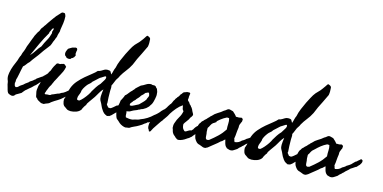

<svg xmlns="http://www.w3.org/2000/svg" viewBox="-75 -1138 3137 1574"><g transform="rotate(15 1493.0 -351.0)"><path d="M314.5 -230.5Q324.2 -228 328.6 -223.6Q332 -220.2 332 -215.8Q324.2 -205.1 322.8 -201.7Q321.3 -198.2 316.4 -196.3Q310.1 -186.5 303 -178Q295.9 -169.4 287.6 -161.6Q272.5 -147 257.8 -127.9Q251.5 -121.6 249 -118.2Q246.6 -114.7 240.2 -108.4Q228.5 -100.1 220.7 -91.3Q216.3 -86.4 211.7 -82.3Q207 -78.1 202.1 -74.2Q199.7 -72.3 197.5 -70.6Q195.3 -68.8 192.9 -66.9Q190.9 -64.9 188.5 -63Q186 -61 183.6 -58.6Q179.7 -54.7 174.8 -50.8Q172.9 -49.3 170.7 -47.6Q168.5 -45.9 166 -43.9Q160.2 -37.1 154.3 -30.3Q148.4 -23.4 142.6 -15.6Q132.3 -10.7 123 -3.9Q114.3 2.4 102.5 7.8Q97.7 10.7 93.3 17.1Q89.4 22.9 82 25.4Q74.2 28.3 65.4 26.9Q56.6 25.4 50.8 22.5Q44.4 18.1 43 17.6Q39.1 16.6 38.1 16.6Q28.8 3.4 25.4 -11.2Q23.4 -19 21.2 -26.9Q19 -34.7 16.6 -43Q14.6 -47.9 13.7 -53.2Q12.7 -58.6 11.7 -65.4L10.3 -73.2Q9.8 -75.2 9.3 -77.4Q8.8 -79.6 7.8 -82Q5.9 -86.9 3.9 -92.3Q2 -97.7 1 -103.5Q-1 -115.2 -0.5 -126.5Q0 -137.7 2 -148.4Q7.8 -180.7 19 -210Q30.3 -239.3 42 -265.6Q44.4 -277.8 47.4 -284.2Q50.3 -290.5 53.7 -301.8Q58.1 -307.1 60.5 -317.4Q61.5 -321.8 62.7 -326.2Q64 -330.6 65.4 -335Q66.9 -338.9 68.8 -343Q70.8 -347.2 72.8 -352.1Q76.7 -360.8 79.1 -370.1Q82.5 -381.3 84.5 -389.6Q85.4 -394.5 87.2 -398.9Q88.9 -403.3 90.8 -407.2Q94.7 -417.5 98.4 -427.2Q102.1 -437 105.5 -446.3Q108.9 -455.6 112.5 -464.8Q116.2 -474.1 120.1 -483.4Q121.1 -486.3 122.1 -489.3Q123 -492.2 124 -495.1Q126 -500.5 129.9 -505.9Q132.3 -512.7 134.8 -516.1Q138.7 -522 140.6 -525.4Q140.6 -530.8 144 -532.7Q146.5 -534.2 149.4 -539.1Q154.8 -547.4 156.7 -554.7Q158.7 -562 164.1 -570.3L175.8 -585Q176.8 -586.9 177.7 -588.9Q178.7 -590.8 179.7 -592.8Q182.1 -596.7 185.5 -599.6Q196.8 -617.2 209 -634.8L235.4 -671.9Q244.1 -685.5 254.9 -697.8Q265.6 -710 277.3 -721.7Q281.2 -726.6 286.6 -732.4Q292 -738.3 297.9 -739.3Q307.1 -740.2 317.4 -737.3Q320.3 -732.4 322.8 -727.1Q325.2 -721.7 327.1 -714.8Q329.1 -684.6 325.2 -656.2Q321.3 -627.9 316.4 -600.6Q315.4 -594.2 315.9 -591.3Q316.4 -588.4 315.4 -582Q313.5 -576.2 310.5 -566.9Q307.6 -557.6 305.7 -549.8Q305.7 -536.6 299.8 -525.4Q293.9 -514.6 292 -503.9Q289.1 -502 288.6 -497.6Q288.1 -493.2 285.2 -491.2Q282.7 -480 278.8 -471.7Q274.4 -462.9 271.5 -454.1Q264.2 -443.8 256.8 -434.1Q249.5 -424.3 241.7 -414.6Q233.9 -405.3 226.8 -395.3Q219.7 -385.3 212.9 -375Q195.8 -349.1 177.2 -326.2Q158.7 -303.2 141.6 -277.3Q127.9 -265.1 120.1 -252.9Q111.8 -239.7 97.7 -228.5Q95.2 -218.8 93 -208Q90.8 -197.3 88.4 -186Q86.4 -174.8 84 -163.1Q81.5 -151.4 79.1 -139.6Q78.6 -133.3 76.2 -126.5Q75.2 -123 74.2 -119.9Q73.2 -116.7 72.3 -113.3Q70.3 -106.4 71.3 -96.7Q71.8 -87.9 68.4 -80.1Q69.8 -76.2 70.8 -68.8Q71.3 -62.5 74.2 -57.6Q79.6 -48.8 85.9 -48.8Q93.3 -52.7 93.8 -52.2Q94.2 -51.8 96.7 -52.7Q101.6 -55.7 106.4 -60.5Q111.3 -65.4 115.2 -69.3Q120.6 -71.8 122.6 -73.7Q124 -75.2 127.9 -78.1Q130.9 -80.1 133.3 -81.1Q135.7 -82 137.7 -84Q151.9 -98.6 164.1 -106Q176.8 -113.3 184.6 -124L202.1 -134.8Q207.5 -137.7 212.4 -143.1Q216.8 -148.4 223.6 -151.4Q226.6 -155.3 227.5 -156.2Q228.5 -157.2 231.4 -161.1Q237.3 -165 243.2 -168.9Q249 -172.9 254.4 -176.8Q259.8 -180.7 265.9 -184.6Q272 -188.5 278.3 -192.4Q280.3 -197.3 284.7 -200.2Q289.1 -203.1 292 -206.1Q294.9 -209 296.9 -212.4Q299.3 -216.3 303.7 -216.8Q304.2 -221.2 308.1 -223.6Q312 -226.1 314.5 -230.5ZM261.7 -594.7H260.7Q252 -592.8 248.5 -585.9Q245.1 -579.1 242.2 -570.3Q240.2 -566.4 238.5 -563.5Q236.8 -560.5 235.8 -558.6Q233.9 -555.2 234.4 -546.9Q219.2 -522 205.6 -495.8Q191.9 -469.7 179.2 -442.4Q167 -415 154.3 -387.5Q141.6 -359.9 128.9 -332Q148.9 -352.1 165.5 -378.9Q173.8 -392.6 182.9 -404.3Q191.9 -416 201.2 -425.8Q208 -442.4 215.6 -458Q223.1 -473.6 231.4 -487.8Q247.6 -515.1 256.8 -552.7Q252.9 -564.9 257.8 -573.7Q262.7 -582.5 261.7 -594.7Z M477.5 -489.3 487.3 -486.3Q489.3 -483.9 489.3 -480.5Q489.3 -478 492.2 -475.6Q490.2 -466.8 488.8 -457.5Q487.3 -448.2 487.3 -439.5Q487.3 -436 489.7 -432.6Q492.2 -429.2 492.2 -426.8Q487.3 -415.5 484.9 -413.1Q482.4 -410.6 482.4 -408.2Q477.5 -406.2 475.1 -402.3Q472.7 -398.4 466.8 -398.4Q464.8 -395.5 462.4 -394Q459.5 -392.1 459 -388.7Q442.9 -381.8 423.8 -389.6Q418.5 -398.9 410.2 -402.3Q397.5 -420.9 409.2 -446.3Q411.1 -451.2 413.6 -456.5Q416 -461.9 418 -463.9Q428.2 -471.2 433.6 -473.6Q435.5 -474.6 437.7 -475.8Q439.9 -477.1 441.9 -478.5Q445.3 -481 452.1 -483.4Q455.1 -484.4 457.5 -484.4Q461.4 -484.4 464.8 -486.3Q466.8 -486.8 468.5 -487.3Q470.2 -487.8 471.7 -488.3Q475.6 -489.3 477.5 -489.3ZM331.1 -56.6 335.9 -54.7Q344.7 -58.6 357.4 -57.6Q370.6 -56.6 377.9 -61.5Q382.8 -65.4 384.8 -67.4Q387.7 -70.3 391.6 -69.3Q407.2 -75.2 418 -81.1Q429.2 -86.9 441.4 -89.8Q449.2 -92.8 455.1 -98.6Q475.1 -105 489 -116.7Q502.9 -128.4 519.5 -141.6Q533.2 -149.4 542.5 -155.3Q551.8 -161.1 562.5 -169.9Q564.9 -175.3 567.9 -177.2Q570.3 -178.7 573.2 -183.6Q590.8 -183.6 592.8 -169.9Q587.9 -159.2 579.6 -152.3Q570.8 -145 564.5 -136.7Q556.6 -131.8 551.8 -127.9Q546.9 -124 542 -116.2Q541.5 -116.2 536.1 -111.8Q531.2 -107.4 530.3 -107.4Q522.5 -98.1 518.6 -96.2Q514.6 -94.2 504.9 -85.9Q498.5 -75.2 487.3 -68.4Q466.3 -48.3 442.9 -34.7Q430.7 -27.8 419.9 -20.8Q409.2 -13.7 399.4 -6.8Q394.5 -3.9 392.6 -1.5Q390.6 1 385.7 4.9Q380.9 8.8 370.6 12.7Q360.4 16.6 352.5 19.5Q346.2 23.4 341.8 25.4Q319.8 26.4 308.6 18.6Q295.9 11.7 289.1 7.8Q282.2 3.9 277.3 -4.9Q266.1 -10.3 264.2 -22.9Q263.2 -29.8 261.7 -36.1Q260.3 -42.5 258.8 -48.8Q257.8 -53.7 256.8 -60.1Q255.9 -66.4 256.8 -73.2Q259.3 -84.5 259.8 -96.2Q260.3 -106.9 264.6 -117.2Q269 -127 270 -138.7Q271 -150.4 275.4 -160.2Q281.7 -169.9 280.8 -170.9Q280.3 -171.4 281.2 -173.8L285.6 -179.7Q287.1 -181.6 290 -186.5L295.9 -201.2Q300.3 -209.5 304.7 -214.8Q309.1 -220.7 312.5 -231.4Q314.9 -238.3 317.9 -242.2Q319.8 -244.6 321.5 -247.3Q323.2 -250 325.2 -252.9Q327.6 -257.8 330.1 -265.1Q331.1 -268.6 332.3 -271.7Q333.5 -274.9 335 -278.3Q337.9 -286.1 342.3 -293.9Q346.7 -301.8 351.6 -309.6Q355.5 -317.4 358.4 -321.3Q361.3 -325.2 370.1 -326.2Q374.5 -327.1 378.9 -325.7Q384.3 -324.2 388.7 -326.2Q401.4 -332 406.2 -332Q411.1 -332 413.1 -335Q423.3 -334.5 428.7 -328.1Q434.1 -322.3 440.4 -316.4Q434.6 -288.1 427.2 -272.9Q419.9 -257.8 411.1 -241.2Q406.2 -233.4 401.4 -223.6Q396.5 -213.9 392.6 -206.1Q387.7 -195.3 382.3 -187Q376 -177.2 373 -168L368.7 -158.7Q365.7 -152.8 364.3 -149.4Q363.3 -146 362.1 -142.8Q360.8 -139.6 358.9 -137.2Q356.9 -134.8 355.5 -132.1Q354 -129.4 352.5 -127Q349.6 -121.1 346.7 -115.2Q343.8 -109.4 341.8 -102.5Q336.9 -91.8 335.9 -88.4Q335.4 -87.4 335 -86.2Q334.5 -85 334 -84Q332 -73.2 328.1 -66.4Q324.2 -59.6 331.1 -56.6Z M858.4 -84Q865.2 -84 868.2 -83Q871.1 -82 873 -82Q882.8 -82 898.2 -95.9Q913.6 -109.9 922.9 -117.2Q942.9 -121.6 955.3 -142.8Q967.8 -164.1 983.4 -179.7Q1003.4 -199.7 1015.9 -215.6Q1028.3 -231.4 1037.1 -231.4Q1044.9 -231.4 1048.3 -224.1Q1052.7 -215.3 1054.7 -211.9Q1052.7 -210 1052.7 -206.1Q1052.7 -201.7 1050.8 -199.2Q1048.8 -196.3 1044.9 -193.4Q1041 -190.4 1038.1 -186.5L1028.3 -174.8Q1015.6 -162.1 1004.4 -142.6Q993.2 -123 982.2 -105.7Q971.2 -88.4 959 -81.1Q933.1 -64.5 917.5 -45.9Q902.3 -27.8 883.8 -16.6Q881.8 -16.6 881.3 -17.1Q880.9 -17.6 879.9 -17.6Q875.5 -17.6 873.5 -15.6Q871.6 -13.7 868.2 -13.7Q850.1 -20.5 839.4 -29.1Q828.6 -37.6 811.5 -66.4Q807.1 -73.7 803.7 -82.5Q800.3 -92.3 795.9 -99.6L782.7 -123.5Q777.3 -133.3 777.3 -156.2Q777.3 -166 779.3 -185.5Q781.2 -205.1 783.2 -216.8Q768.1 -201.7 755.4 -179.2Q749 -168.5 743.2 -158.2Q737.3 -147.9 731.4 -138.7Q715.8 -114.7 697.8 -91.3Q680.2 -68.8 679.7 -56.6Q673.8 -50.8 667 -39.6Q660.2 -28.3 656.5 -20.3Q652.8 -12.2 656.2 -15.6Q642.6 6.8 616.7 16.1Q590.8 25.4 568.4 25.4Q564 24.9 559.6 24.4Q555.2 23.9 550.8 23.4Q542.5 22.9 534.2 16.6L519.5 5.9Q503.9 -2 498 -18.6Q492.2 -35.2 492.2 -54.7Q504.4 -85.4 506.3 -109.9Q508.3 -133.8 517.6 -157.2Q531.2 -193.4 556.2 -221.7Q581.1 -250 608.4 -273.4Q630.4 -292 658.9 -314.2Q687.5 -336.4 700.2 -351.6Q715.8 -354 726.8 -361.1Q737.8 -368.2 749 -374.5Q760.3 -380.9 775.4 -380.9Q797.9 -380.9 801.8 -373Q805.7 -365.2 813.5 -351.6Q819.8 -367.7 823.2 -384.3Q825.2 -392.6 827.9 -400.4Q830.6 -408.2 834 -415Q839.8 -445.3 854 -479.5Q868.2 -513.7 882.3 -542.5Q894 -565.9 905.5 -587.2Q917 -608.4 920.9 -614.3Q936 -637.7 953.6 -653.8Q970.7 -669.9 983.4 -688.5Q993.2 -700.2 1002.4 -715.3Q1012.2 -731.9 1017.6 -735.4Q1044.9 -728 1046.4 -713.9Q1047.9 -699.7 1047.9 -681.6Q1047.9 -666 1044.9 -650.4L1011.7 -581.1Q998 -555.7 985.8 -529.3Q973.6 -502.9 962.9 -475.6Q944.8 -440.4 923.3 -414.1Q912.6 -400.9 903.1 -386.7Q893.6 -372.6 884.8 -357.4Q881.3 -347.2 874.5 -337.4Q871.1 -332.5 868.2 -327.9Q865.2 -323.2 862.3 -318.4L844.7 -276.4Q838.9 -268.6 838.9 -261.7Q840.8 -257.3 840.8 -253.9V-249Q840.8 -244.6 840.8 -240.2Q840.8 -235.8 840.3 -231.4Q839.8 -227.1 839.8 -222.4Q839.8 -217.8 839.8 -212.9Q839.8 -163.1 843.8 -115.2Q841.8 -111.8 841.8 -110.4Q841.8 -103.5 849.1 -96.2Q856.4 -89.4 858.4 -84ZM764.6 -321.3 740.2 -305.7Q732.9 -303.2 720.7 -291.5L700.2 -272.5L679.7 -253.9Q672.9 -241.2 661.1 -232.4Q649.4 -223.6 641.6 -212.9Q630.9 -199.2 620.6 -180.7Q610.4 -162.1 611.3 -149.4Q608.9 -140.6 606.2 -133.1Q603.5 -125.5 600.6 -119.1Q594.7 -106.9 594.7 -90.8Q594.7 -78.1 603 -77.6Q611.3 -77.1 615.2 -77.1Q629.9 -86.9 646.2 -105.7Q662.6 -124.5 676 -144.5Q689.5 -164.6 694.3 -177.7Q705.1 -196.3 718.8 -217.3Q732.4 -238.3 749 -254.9L774.4 -295.9Q775.4 -298.3 776.4 -300.5Q777.3 -302.7 778.3 -304.7Q780.3 -308.1 780.3 -313.5Q780.3 -319.8 776.4 -325.2Q772.5 -325.2 769.5 -323.7Q766.6 -322.3 764.6 -321.3Z M966.8 -215.8Q973.1 -219.2 982.4 -230.7Q991.7 -242.2 1000.5 -253.2Q1009.3 -264.2 1013.7 -265.6Q1016.6 -270.5 1019 -273.9Q1021.5 -277.3 1026.4 -280.3Q1034.2 -294.4 1046.9 -304.2Q1060.1 -314.5 1071.3 -326.2Q1080.6 -330.1 1090.1 -335Q1099.6 -339.8 1108.9 -346.2Q1127.9 -358.9 1151.4 -359.4Q1162.1 -354.5 1172.4 -356.4Q1182.1 -358.4 1191.4 -351.6Q1196.8 -342.3 1200.2 -340.3Q1203.6 -338.4 1206.1 -335Q1210 -322.8 1211.9 -318.8Q1214.4 -314.9 1214.8 -310.5Q1215.3 -303.2 1215.8 -298.1Q1216.3 -293 1216.8 -289.6Q1217.3 -283.2 1216.8 -277.3Q1213.9 -252.4 1207 -227.5Q1206.1 -224.6 1205.1 -221.7Q1204.1 -218.8 1203.1 -215.3Q1201.2 -209 1198.2 -204.1Q1190.9 -194.8 1188 -189Q1183.6 -181.2 1181.6 -178.7Q1175.8 -172.9 1170.7 -168Q1165.5 -163.1 1161.1 -159.2Q1156.7 -156.7 1152.3 -154.1Q1147.9 -151.4 1143.6 -148.4Q1135.3 -143.1 1124 -140.6L1115.2 -135.3Q1110.8 -132.3 1105.5 -131.8Q1096.7 -125.5 1085.9 -121.6Q1081.1 -119.6 1075.9 -117.7Q1070.8 -115.7 1065.4 -113.3Q1058.1 -110.4 1052.7 -106.4Q1047.4 -102.5 1039.1 -98.6Q1034.7 -97.2 1024.9 -95.2Q1015.6 -93.8 1011.7 -91.8Q1016.6 -82 1015.6 -67.4Q1015.1 -53.7 1020.5 -43Q1033.2 -40 1048.3 -38.6Q1063.5 -37.1 1077.1 -39.1Q1079.6 -39.6 1082.3 -40.5Q1085 -41.5 1087.9 -42.5Q1090.8 -43.5 1093.8 -44.4Q1096.7 -45.4 1099.6 -45.9Q1110.4 -47.9 1120.6 -50.8Q1130.9 -53.7 1138.7 -58.6Q1167 -68.4 1193.4 -85Q1219.7 -101.6 1239.3 -121.1Q1251 -128.9 1265.1 -142.6Q1279.3 -156.2 1287.1 -168Q1301.8 -183.6 1313 -192.4Q1324.2 -201.2 1334 -200.2Q1341.8 -200.2 1349.1 -190.9Q1356.4 -181.6 1347.7 -170.9Q1338.4 -165 1327.1 -153.3Q1316.4 -141.6 1304.7 -136.7Q1296.4 -131.3 1282.7 -115.2Q1269.5 -100.1 1260.7 -91.8Q1258.8 -89.8 1256.3 -87.4Q1253.9 -85 1250.5 -82.5Q1244.1 -77.6 1240.2 -72.3Q1225.1 -59.6 1210.9 -50.8Q1205.6 -52.7 1202.1 -48.8Q1197.8 -43.5 1194.3 -41Q1192.9 -40 1191.4 -39.1Q1189.9 -38.1 1188 -37.1Q1186 -36.1 1184.6 -35.2Q1183.1 -34.2 1181.6 -33.2Q1173.8 -26.4 1164.6 -19.5Q1155.3 -12.7 1145.5 -7.8Q1135.7 -2 1126 3.2Q1116.2 8.3 1106.4 12.2Q1096.7 16.1 1087.2 21.5Q1077.6 26.9 1068.4 33.2L1057.6 34.7Q1055.2 35.2 1052.7 35.4Q1050.3 35.6 1047.9 36.1Q1042.5 38.1 1037.6 38.1Q1032.7 38.1 1025.4 36.1Q993.2 27.3 972.7 4.9Q969.7 2 966.6 -0.7Q963.4 -3.4 960 -5.9Q952.1 -11.7 949.2 -16.6Q944.8 -23.9 940.2 -39.6Q935.5 -55.2 932.1 -71.5Q928.7 -87.9 928.7 -96.7Q931.6 -102.5 935.1 -116.9Q938.5 -131.3 940.9 -145.8Q943.4 -160.2 943.4 -166Q945.3 -168 950.9 -179Q956.5 -189.9 961.7 -201.4Q966.8 -212.9 966.8 -215.8ZM1124 -278.3Q1117.2 -269.5 1110.4 -261.7Q1103.5 -253.9 1094.7 -247.1Q1088.9 -236.3 1081.1 -227.5Q1073.2 -218.8 1065.4 -210.9Q1061.5 -203.1 1056.6 -198.7Q1051.8 -194.3 1045.9 -189.5Q1039.6 -178.7 1030.3 -168.9Q1021 -159.2 1026.4 -146.5Q1037.1 -144.5 1047.9 -149.4Q1058.6 -154.3 1066.4 -158.2Q1070.3 -160.6 1074.5 -162.6Q1078.6 -164.6 1082.5 -166.5Q1086.4 -168.5 1090.3 -170.4Q1094.2 -172.4 1097.7 -174.8L1123 -200.2Q1128.9 -205.6 1134.8 -212.9Q1137.2 -216.3 1139.9 -220Q1142.6 -223.6 1145.5 -227.5Q1147.9 -238.3 1153.3 -247.6Q1159.2 -257.3 1158.2 -267.6Q1157.7 -272 1154.8 -277.8Q1151.9 -283.7 1151.4 -287.1Q1141.1 -287.1 1136.2 -283.7Q1133.8 -281.7 1130.6 -280.5Q1127.4 -279.3 1124 -278.3Z M1566.4 -77.1Q1570.3 -82.5 1572.3 -84.5Q1574.7 -86.9 1578.1 -88.9Q1590.3 -114.7 1610.1 -129.9Q1629.9 -145 1652.3 -164.1Q1657.2 -164.1 1660.6 -167.5Q1664.1 -170.9 1668.9 -172.9Q1674.8 -178.2 1680.2 -181.6Q1684.6 -184.6 1687.5 -189.5Q1698.7 -194.8 1708.5 -204.1Q1718.8 -213.4 1728.5 -220.7Q1736.3 -222.7 1745.1 -218.8Q1749 -210.9 1748 -202.1Q1747.1 -193.4 1738.3 -192.4Q1735.4 -189.5 1731.9 -186.5Q1728.5 -183.6 1723.6 -182.6Q1713.9 -180.7 1710.9 -174.8Q1710.4 -165.5 1708.5 -163.6Q1706.5 -161.6 1706.1 -160.2Q1695.3 -142.1 1682.1 -129.2Q1668.9 -116.2 1657.2 -97.7Q1651.9 -94.2 1648.4 -86.9Q1630.9 -77.1 1622.6 -71.8Q1614.3 -66.4 1607.4 -58.6Q1601.6 -55.2 1601.6 -52.7Q1601.6 -50.8 1599.6 -48.8Q1589.8 -40.5 1588.4 -36.6Q1586.9 -32.7 1584 -30.3Q1579.1 -26.9 1575.4 -23.7Q1571.8 -20.5 1569.3 -18.1Q1563.5 -12.2 1556.6 -9.8Q1548.3 -2.9 1532.2 6.6Q1516.1 16.1 1499 21.2Q1481.9 26.4 1470.7 21.5L1463.9 16.1Q1461.9 14.6 1457 11.7Q1450.7 3.9 1442.9 -1.5Q1436 -6.3 1429.7 -15.6Q1422.4 -25.9 1420.4 -36.6Q1418.5 -47.9 1413.1 -58.6Q1410.6 -84 1417 -100.6Q1422.4 -117.2 1428.7 -131.6Q1435.1 -146 1442.9 -158.2Q1458 -181.6 1463.9 -213.9Q1453.1 -224.6 1451.7 -233.9Q1451.2 -238.8 1449.7 -245.1Q1448.2 -251.5 1446.3 -259.8Q1420.9 -243.2 1399.4 -217.8Q1377.9 -192.4 1361.3 -166L1349.6 -144.5Q1344.7 -135.3 1337.9 -127Q1333 -122.1 1333 -120.6Q1333 -119.1 1331.1 -117.2Q1327.1 -112.3 1324.7 -108.9Q1322.3 -105.5 1321.3 -103.5Q1320.3 -101.6 1319.3 -99.9Q1318.4 -98.1 1317.4 -96.7Q1314.5 -92.8 1312.5 -90.8Q1310.5 -88.9 1307.6 -85Q1293.9 -65.4 1282.7 -48.3L1259.8 -13.7Q1254.4 -5.4 1251 2.9Q1247.6 11.7 1241.2 18.6Q1231.4 19.5 1230 15.6Q1228.5 11.7 1230.5 8.8Q1218.8 1 1217.3 -21.5Q1215.8 -43.9 1221.7 -57.6Q1218.8 -66.4 1219.7 -67.4Q1220.7 -68.4 1220.7 -70.3Q1233.4 -87.9 1246.6 -105.5Q1259.8 -123 1274.4 -138.7Q1276.9 -142.1 1279.3 -145.5Q1281.7 -148.9 1283.7 -152.3Q1288.6 -159.7 1293.9 -165Q1302.2 -179.2 1314 -194.3Q1325.7 -209 1333 -224.6Q1338.4 -230 1340.3 -235.4Q1342.8 -241.2 1348.6 -245.1Q1352.1 -251 1354.7 -256.6Q1357.4 -262.2 1359.4 -267.6Q1362.3 -276.9 1370.1 -286.1Q1372.1 -293 1375 -296.9Q1377.9 -300.8 1382.8 -305.7Q1383.3 -310.1 1388.2 -314Q1393.1 -317.9 1395.5 -322.3Q1397.9 -329.1 1400.4 -331.1Q1403.3 -333.5 1403.3 -337.9Q1408.2 -342.8 1413.1 -348.1Q1418 -353.5 1421.9 -361.3Q1435.5 -369.1 1440.9 -369.1Q1446.3 -369.1 1449.2 -374Q1453.1 -374 1457.8 -374Q1462.4 -374 1467.8 -374.5Q1479 -375.5 1479.5 -367.2Q1480 -365.2 1479.5 -362.3Q1479 -360.8 1478.5 -359.4Q1478 -357.9 1477.5 -356.4Q1478 -347.7 1477.5 -347.2Q1476.6 -346.2 1476.6 -345.7Q1475.6 -341.8 1476.1 -338.9Q1476.6 -336.4 1476.6 -330.1Q1476.1 -326.2 1475.6 -323.2Q1475.1 -320.3 1474.6 -317.9Q1473.6 -313 1478.5 -306.6Q1481 -303.2 1484.4 -301.3Q1487.8 -299.3 1491.2 -294.9Q1493.7 -292.5 1494.6 -289.1Q1495.6 -285.6 1498 -283.2Q1500 -280.8 1503.9 -278.3Q1507.8 -275.9 1509.8 -271.5Q1515.1 -267.6 1513.2 -266.6Q1511.7 -265.6 1517.6 -262.7Q1528.8 -248.5 1534.2 -232.4Q1540.5 -220.2 1544.9 -212.9Q1549.8 -205.1 1544.9 -197.3Q1542 -194.3 1538.1 -185.5Q1533.7 -181.2 1530.3 -175.8Q1528.3 -172.4 1527.3 -168.5Q1526.9 -165 1524.4 -162.1Q1515.6 -147.9 1506.3 -136.7Q1497.1 -125.5 1490.2 -112.3Q1490.7 -84.5 1501 -71.3Q1512.7 -57.6 1515.6 -57.6Q1522 -56.6 1529.3 -61.5L1542 -69.3Q1543.9 -70.3 1545.7 -71.3Q1547.4 -72.3 1548.8 -73.2Q1551.8 -75.2 1555.7 -76.2Q1565.9 -79.6 1565.4 -78.6Q1564.9 -77.1 1566.4 -77.1Z M1950.7 -271.5 1949.7 -263.7Q1950.7 -260.3 1947.8 -252Q1942.9 -246.1 1941.9 -239.3Q1939.9 -235.4 1938.5 -232.4Q1937 -229.5 1936 -224.6Q1934.1 -218.8 1934.6 -210.9Q1935.1 -207 1934.8 -203.4Q1934.6 -199.7 1934.1 -196.3Q1932.1 -185.5 1931.2 -175.3Q1930.2 -165 1929.2 -154.3Q1929.2 -143.6 1927.2 -129.9Q1925.3 -116.2 1923.3 -105.5Q1927.7 -97.7 1928.2 -90.8Q1928.7 -83.5 1935.1 -78.1Q1954.6 -81.1 1966.3 -87.4Q1978 -93.8 1988.8 -105.5Q1996.6 -108.9 2001 -112.3Q2004.9 -115.7 2012.2 -120.1L2020 -127.9Q2031.7 -134.3 2033.2 -135.7Q2034.2 -136.7 2035.9 -137.7Q2037.6 -138.7 2039.6 -139.6Q2056.2 -150.4 2064.9 -162.1Q2072.3 -168 2077.1 -174.3Q2081.1 -179.7 2092.3 -184.6Q2098.6 -192.4 2106.4 -197.8Q2114.3 -203.1 2120.6 -210.9Q2126 -210.9 2128.4 -209Q2129.9 -208 2131.6 -207Q2133.3 -206.1 2135.3 -205.1Q2138.2 -197.3 2136.2 -189Q2134.3 -180.7 2129.4 -173.8Q2124.5 -167.5 2124.5 -166Q2124.5 -165 2123.5 -164.1Q2120.6 -160.6 2116.2 -156.7Q2111.8 -153.3 2108.9 -149.4Q2104 -140.6 2101.1 -140.6Q2098.1 -140.6 2096.2 -138.7Q2087.4 -133.3 2084 -130.9Q2080.1 -127.4 2072.8 -123Q2062.5 -117.7 2060.1 -115.2Q2057.6 -112.8 2056.2 -112.3Q2044.4 -99.1 2033.2 -90.3Q2022.9 -82.5 2011.2 -68.4Q2007.3 -65.4 2003.4 -62.5Q1999.5 -59.6 1996.6 -54.7Q1987.8 -48.8 1982.4 -43Q1977.1 -37.1 1970.2 -29.3Q1964.4 -26.4 1957.5 -21Q1949.2 -14.6 1942.9 -11.7Q1940.4 -10.3 1934.6 -7.3Q1929.7 -4.9 1925.3 -4.9Q1914.1 -2.9 1903.8 -6.8Q1894.5 -10.3 1885.3 -12.7Q1881.3 -18.6 1875.5 -22.5Q1866.7 -33.2 1862.8 -47.9Q1858.9 -62.5 1855 -79.1Q1846.2 -73.2 1840.3 -66.4Q1834.5 -59.1 1822.8 -53.7Q1813 -44.4 1802.7 -35.4Q1792.5 -26.4 1781.2 -18.1Q1770.5 -9.8 1759.3 -0.7Q1748 8.3 1736.8 17.6Q1729 25.4 1726.1 23.4Q1717.3 34.2 1694.8 30.3Q1687 26.4 1677.2 23.4Q1670.4 21.5 1661.6 17.6Q1645 14.6 1633.8 2.9Q1622.6 -8.8 1614.7 -24.4Q1611.8 -32.7 1610.4 -39.1Q1609.9 -42.5 1608.9 -46.4Q1607.9 -50.3 1606.9 -54.7Q1606.4 -63 1604 -67.9Q1602.1 -73.2 1604 -78.1Q1602.1 -80.6 1603 -84.5Q1604 -89.4 1604 -91.8Q1603 -105.5 1606.4 -121.1Q1609.9 -136.7 1615.7 -149.4Q1618.7 -154.3 1623.5 -159.2Q1626 -162.1 1626.5 -165Q1627 -167.5 1629.4 -169.9Q1631.8 -172.9 1635.3 -175.8Q1640.1 -179.7 1642.1 -181.6Q1644.5 -185.1 1647.2 -188.2Q1649.9 -191.4 1653.3 -193.8Q1656.7 -196.3 1659.7 -199.2Q1662.6 -202.1 1665.5 -205.1Q1668.9 -208.5 1670.9 -211.9Q1673.3 -215.8 1678.2 -217.8Q1682.1 -224.6 1687 -229Q1691.9 -233.4 1697.8 -238.3Q1714.4 -258.3 1738.8 -272.5Q1763.7 -286.6 1782.7 -303.7Q1789.6 -306.6 1794.4 -310.5Q1799.3 -314.5 1804.2 -318.4Q1816.4 -329.1 1830.6 -325.2L1856 -318.4Q1865.7 -309.6 1875 -300.8Q1884.3 -292 1891.1 -281.2Q1894.5 -281.7 1898.4 -282Q1902.3 -282.2 1906.7 -281.7Q1915.5 -280.8 1925.3 -283.2Q1928.2 -283.2 1931.2 -284.7Q1934.1 -286.1 1936 -286.1Q1950.7 -281.2 1950.7 -271.5ZM1821.8 -256.8Q1795.4 -244.1 1773.9 -227.1Q1752.4 -210 1732.9 -190.4Q1730.5 -188 1727.8 -185.8Q1725.1 -183.6 1722.7 -181.2Q1720.2 -179.2 1717.8 -176.8Q1715.3 -174.3 1713.4 -171.9Q1709.5 -167 1706.1 -160.2Q1702.6 -153.3 1699.7 -147.5Q1698.7 -145.5 1697.8 -143.8Q1696.8 -142.1 1695.8 -141.1Q1694.8 -140.1 1693.8 -138.7Q1692.9 -137.2 1691.9 -135.7Q1689.9 -130.9 1690.4 -126Q1690.9 -122.6 1690.9 -115.2V-105.5Q1690.9 -102.5 1691.9 -95.7Q1694.8 -85 1694.8 -74.2Q1694.8 -66.4 1696.3 -55.2Q1697.8 -43.9 1703.6 -40Q1710 -36.1 1715.8 -38.1Q1722.7 -40.5 1727.1 -41Q1761.2 -67.4 1791.5 -96.2Q1821.8 -125 1845.2 -161.1Q1843.3 -185.1 1844.7 -210.4Q1846.2 -234.4 1840.3 -254.9Q1836.4 -257.3 1831.1 -256.3Q1827.1 -255.9 1821.8 -256.8Z M2393.1 -84Q2399.9 -84 2402.8 -83Q2405.8 -82 2407.7 -82Q2417.5 -82 2432.9 -95.9Q2448.2 -109.9 2457.5 -117.2Q2477.5 -121.6 2490 -142.8Q2502.4 -164.1 2518.1 -179.7Q2538.1 -199.7 2550.5 -215.6Q2563 -231.4 2571.8 -231.4Q2579.6 -231.4 2583 -224.1Q2587.4 -215.3 2589.4 -211.9Q2587.4 -210 2587.4 -206.1Q2587.4 -201.7 2585.4 -199.2Q2583.5 -196.3 2579.6 -193.4Q2575.7 -190.4 2572.8 -186.5L2563 -174.8Q2550.3 -162.1 2539.1 -142.6Q2527.8 -123 2516.8 -105.7Q2505.9 -88.4 2493.7 -81.1Q2467.8 -64.5 2452.1 -45.9Q2437 -27.8 2418.5 -16.6Q2416.5 -16.6 2416 -17.1Q2415.5 -17.6 2414.6 -17.6Q2410.2 -17.6 2408.2 -15.6Q2406.2 -13.7 2402.8 -13.7Q2384.8 -20.5 2374 -29.1Q2363.3 -37.6 2346.2 -66.4Q2341.8 -73.7 2338.4 -82.5Q2335 -92.3 2330.6 -99.6L2317.4 -123.5Q2312 -133.3 2312 -156.2Q2312 -166 2314 -185.5Q2315.9 -205.1 2317.9 -216.8Q2302.7 -201.7 2290 -179.2Q2283.7 -168.5 2277.8 -158.2Q2272 -147.9 2266.1 -138.7Q2250.5 -114.7 2232.4 -91.3Q2214.8 -68.8 2214.4 -56.6Q2208.5 -50.8 2201.7 -39.6Q2194.8 -28.3 2191.2 -20.3Q2187.5 -12.2 2190.9 -15.6Q2177.2 6.8 2151.4 16.1Q2125.5 25.4 2103 25.4Q2098.6 24.9 2094.2 24.4Q2089.8 23.9 2085.4 23.4Q2077.1 22.9 2068.8 16.6L2054.2 5.9Q2038.6 -2 2032.7 -18.6Q2026.9 -35.2 2026.9 -54.7Q2039.1 -85.4 2041 -109.9Q2043 -133.8 2052.2 -157.2Q2065.9 -193.4 2090.8 -221.7Q2115.7 -250 2143.1 -273.4Q2165 -292 2193.6 -314.2Q2222.2 -336.4 2234.9 -351.6Q2250.5 -354 2261.5 -361.1Q2272.5 -368.2 2283.7 -374.5Q2294.9 -380.9 2310.1 -380.9Q2332.5 -380.9 2336.4 -373Q2340.3 -365.2 2348.1 -351.6Q2354.5 -367.7 2357.9 -384.3Q2359.9 -392.6 2362.5 -400.4Q2365.2 -408.2 2368.7 -415Q2374.5 -445.3 2388.7 -479.5Q2402.8 -513.7 2417 -542.5Q2428.7 -565.9 2440.2 -587.2Q2451.7 -608.4 2455.6 -614.3Q2470.7 -637.7 2488.3 -653.8Q2505.4 -669.9 2518.1 -688.5Q2527.8 -700.2 2537.1 -715.3Q2546.9 -731.9 2552.2 -735.4Q2579.6 -728 2581.1 -713.9Q2582.5 -699.7 2582.5 -681.6Q2582.5 -666 2579.6 -650.4L2546.4 -581.1Q2532.7 -555.7 2520.5 -529.3Q2508.3 -502.9 2497.6 -475.6Q2479.5 -440.4 2458 -414.1Q2447.3 -400.9 2437.7 -386.7Q2428.2 -372.6 2419.4 -357.4Q2416 -347.2 2409.2 -337.4Q2405.8 -332.5 2402.8 -327.9Q2399.9 -323.2 2397 -318.4L2379.4 -276.4Q2373.5 -268.6 2373.5 -261.7Q2375.5 -257.3 2375.5 -253.9V-249Q2375.5 -244.6 2375.5 -240.2Q2375.5 -235.8 2375 -231.4Q2374.5 -227.1 2374.5 -222.4Q2374.5 -217.8 2374.5 -212.9Q2374.5 -163.1 2378.4 -115.2Q2376.5 -111.8 2376.5 -110.4Q2376.5 -103.5 2383.8 -96.2Q2391.1 -89.4 2393.1 -84ZM2299.3 -321.3 2274.9 -305.7Q2267.6 -303.2 2255.4 -291.5L2234.9 -272.5L2214.4 -253.9Q2207.5 -241.2 2195.8 -232.4Q2184.1 -223.6 2176.3 -212.9Q2165.5 -199.2 2155.3 -180.7Q2145 -162.1 2146 -149.4Q2143.6 -140.6 2140.9 -133.1Q2138.2 -125.5 2135.3 -119.1Q2129.4 -106.9 2129.4 -90.8Q2129.4 -78.1 2137.7 -77.6Q2146 -77.1 2149.9 -77.1Q2164.6 -86.9 2180.9 -105.7Q2197.3 -124.5 2210.7 -144.5Q2224.1 -164.6 2229 -177.7Q2239.7 -196.3 2253.4 -217.3Q2267.1 -238.3 2283.7 -254.9L2309.1 -295.9Q2310.1 -298.3 2311 -300.5Q2312 -302.7 2313 -304.7Q2314.9 -308.1 2314.9 -313.5Q2314.9 -319.8 2311 -325.2Q2307.1 -325.2 2304.2 -323.7Q2301.3 -322.3 2299.3 -321.3Z M2801.3 -271.5 2800.3 -263.7Q2801.3 -260.3 2798.3 -252Q2793.5 -246.1 2792.5 -239.3Q2790.5 -235.4 2789.1 -232.4Q2787.6 -229.5 2786.6 -224.6Q2784.7 -218.8 2785.2 -210.9Q2785.6 -207 2785.4 -203.4Q2785.2 -199.7 2784.7 -196.3Q2782.7 -185.5 2781.7 -175.3Q2780.8 -165 2779.8 -154.3Q2779.8 -143.6 2777.8 -129.9Q2775.9 -116.2 2773.9 -105.5Q2778.3 -97.7 2778.8 -90.8Q2779.3 -83.5 2785.6 -78.1Q2805.2 -81.1 2816.9 -87.4Q2828.6 -93.8 2839.4 -105.5Q2847.2 -108.9 2851.6 -112.3Q2855.5 -115.7 2862.8 -120.1L2870.6 -127.9Q2882.3 -134.3 2883.8 -135.7Q2884.8 -136.7 2886.5 -137.7Q2888.2 -138.7 2890.1 -139.6Q2906.7 -150.4 2915.5 -162.1Q2922.9 -168 2927.7 -174.3Q2931.6 -179.7 2942.9 -184.6Q2949.2 -192.4 2957 -197.8Q2964.8 -203.1 2971.2 -210.9Q2976.6 -210.9 2979 -209Q2980.5 -208 2982.2 -207Q2983.9 -206.1 2985.8 -205.1Q2988.8 -197.3 2986.8 -189Q2984.9 -180.7 2980 -173.8Q2975.1 -167.5 2975.1 -166Q2975.1 -165 2974.1 -164.1Q2971.2 -160.6 2966.8 -156.7Q2962.4 -153.3 2959.5 -149.4Q2954.6 -140.6 2951.7 -140.6Q2948.7 -140.6 2946.8 -138.7Q2938 -133.3 2934.6 -130.9Q2930.7 -127.4 2923.3 -123Q2913.1 -117.7 2910.6 -115.2Q2908.2 -112.8 2906.7 -112.3Q2895 -99.1 2883.8 -90.3Q2873.5 -82.5 2861.8 -68.4Q2857.9 -65.4 2854 -62.5Q2850.1 -59.6 2847.2 -54.7Q2838.4 -48.8 2833 -43Q2827.6 -37.1 2820.8 -29.3Q2814.9 -26.4 2808.1 -21Q2799.8 -14.6 2793.5 -11.7Q2791 -10.3 2785.2 -7.3Q2780.3 -4.9 2775.9 -4.9Q2764.6 -2.9 2754.4 -6.8Q2745.1 -10.3 2735.8 -12.7Q2731.9 -18.6 2726.1 -22.5Q2717.3 -33.2 2713.4 -47.9Q2709.5 -62.5 2705.6 -79.1Q2696.8 -73.2 2690.9 -66.4Q2685.1 -59.1 2673.3 -53.7Q2663.6 -44.4 2653.3 -35.4Q2643.1 -26.4 2631.8 -18.1Q2621.1 -9.8 2609.9 -0.7Q2598.6 8.3 2587.4 17.6Q2579.6 25.4 2576.7 23.4Q2567.9 34.2 2545.4 30.3Q2537.6 26.4 2527.8 23.4Q2521 21.5 2512.2 17.6Q2495.6 14.6 2484.4 2.9Q2473.1 -8.8 2465.3 -24.4Q2462.4 -32.7 2460.9 -39.1Q2460.4 -42.5 2459.5 -46.4Q2458.5 -50.3 2457.5 -54.7Q2457 -63 2454.6 -67.9Q2452.6 -73.2 2454.6 -78.1Q2452.6 -80.6 2453.6 -84.5Q2454.6 -89.4 2454.6 -91.8Q2453.6 -105.5 2457 -121.1Q2460.4 -136.7 2466.3 -149.4Q2469.2 -154.3 2474.1 -159.2Q2476.6 -162.1 2477.1 -165Q2477.5 -167.5 2480 -169.9Q2482.4 -172.9 2485.8 -175.8Q2490.7 -179.7 2492.7 -181.6Q2495.1 -185.1 2497.8 -188.2Q2500.5 -191.4 2503.9 -193.8Q2507.3 -196.3 2510.3 -199.2Q2513.2 -202.1 2516.1 -205.1Q2519.5 -208.5 2521.5 -211.9Q2523.9 -215.8 2528.8 -217.8Q2532.7 -224.6 2537.6 -229Q2542.5 -233.4 2548.3 -238.3Q2564.9 -258.3 2589.4 -272.5Q2614.3 -286.6 2633.3 -303.7Q2640.1 -306.6 2645 -310.5Q2649.9 -314.5 2654.8 -318.4Q2667 -329.1 2681.2 -325.2L2706.5 -318.4Q2716.3 -309.6 2725.6 -300.8Q2734.9 -292 2741.7 -281.2Q2745.1 -281.7 2749 -282Q2752.9 -282.2 2757.3 -281.7Q2766.1 -280.8 2775.9 -283.2Q2778.8 -283.2 2781.7 -284.7Q2784.7 -286.1 2786.6 -286.1Q2801.3 -281.2 2801.3 -271.5ZM2672.4 -256.8Q2646 -244.1 2624.5 -227.1Q2603 -210 2583.5 -190.4Q2581.1 -188 2578.4 -185.8Q2575.7 -183.6 2573.2 -181.2Q2570.8 -179.2 2568.4 -176.8Q2565.9 -174.3 2564 -171.9Q2560.1 -167 2556.6 -160.2Q2553.2 -153.3 2550.3 -147.5Q2549.3 -145.5 2548.3 -143.8Q2547.4 -142.1 2546.4 -141.1Q2545.4 -140.1 2544.4 -138.7Q2543.5 -137.2 2542.5 -135.7Q2540.5 -130.9 2541 -126Q2541.5 -122.6 2541.5 -115.2V-105.5Q2541.5 -102.5 2542.5 -95.7Q2545.4 -85 2545.4 -74.2Q2545.4 -66.4 2546.9 -55.2Q2548.3 -43.9 2554.2 -40Q2560.5 -36.1 2566.4 -38.1Q2573.2 -40.5 2577.6 -41Q2611.8 -67.4 2642.1 -96.2Q2672.4 -125 2695.8 -161.1Q2693.8 -185.1 2695.3 -210.4Q2696.8 -234.4 2690.9 -254.9Q2687 -257.3 2681.6 -256.3Q2677.7 -255.9 2672.4 -256.8Z"/></g></svg>

Font: Fasthand
Style: Regular
Weight: 400
Designer: Danh Hong
Version: Version 8.002; ttfautohint (v1.8.3)